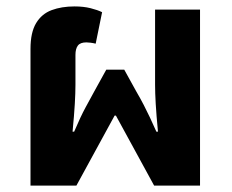

<svg xmlns="http://www.w3.org/2000/svg" viewBox="-20 -578 722 598"><path d="M75 0V-426Q75 -477 92.5 -506Q110 -535 141 -546.5Q172 -558 212 -558Q240 -558 262 -552.5Q284 -547 298 -540L278 -442Q270 -444 262 -445Q254 -446 249 -446Q230 -446 222.5 -436Q215 -426 215 -407V-314Q215 -289 213 -254.5Q211 -220 206 -168H211Q231 -215 246.5 -243.5Q262 -272 274 -294L311 -361H367L404 -294Q418 -270 428 -250.5Q438 -231 447 -212Q456 -193 467 -168H472Q467 -220 465 -254.5Q463 -289 463 -314V-548H603V0H460L341 -218H337L218 0Z"/></svg>

Font: Noto Sans Thai
Style: Bold
Weight: 700
Designer: Monotype Design Team
Foundry: Monotype Imaging Inc.
Version: Version 2.001